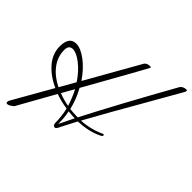

<svg xmlns="http://www.w3.org/2000/svg" viewBox="-223 -893 1171 1171"><g transform="rotate(45 362.0 -308.0)"><path d="M558 -176Q565 -176 565 -169Q565 -162 554 -157Q486 -123 394 -120Q346 -28 345 -25.5Q344 -23 340.5 -15.5Q337 -8 334 -4Q328 6 321 6Q303 6 303 -19Q303 -72 290 -127Q235 -135 189 -152L54 89L33 104Q21 110 14 110Q5 110 5 100Q5 94 9 86L153 -167Q80 -200 36 -251.5Q-8 -303 -8 -366Q-8 -449 52 -449Q91 -449 141.5 -411Q192 -373 235 -310L430 -654Q441 -670 469 -670Q476 -670 476 -665.5Q476 -661 257 -272Q292 -209 308 -141Q337 -137 376 -137Q489 -357 683 -704Q694 -724 724 -726Q732 -726 732 -720.5Q732 -715 725 -703Q718 -691 664 -596Q468 -255 404 -137Q488 -142 558 -176ZM163 -184 220 -284Q182 -341 137 -376Q92 -411 61 -411Q27 -411 27 -370Q27 -311 63.5 -263Q100 -215 163 -184ZM199 -169Q239 -153 285 -145Q268 -200 243 -247Q200 -171 199 -169ZM311 -124Q320 -80 320 -36L321 -25Q328 -41 367 -120Q349 -120 311 -124Z"/></g></svg>

Font: Mr De Haviland
Style: Regular
Weight: 400
Designer: Alejandro Paul
Foundry: Alejandro Paul
Version: Version 1.000